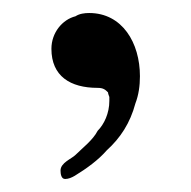

<svg xmlns="http://www.w3.org/2000/svg" viewBox="-20 -135 293 295"><path d="M80 140C85 140 90 138 95 135C113 124 131 111 144 96C165 77 180 54 188 24C193 11 195 -3 195 -18C195 -69 168 -115 117 -115C110 -115 102 -114 96 -110C76 -105 59 -85 59 -60C59 -18 88 0 130 0C139 0 142 3 146 7C146 9 147 11 148 14V20C148 39 140 56 130 66C123 80 106 93 96 103C90 109 73 115 73 127C73 132 74 140 80 140Z"/></svg>

Font: fbb
Style: Regular
Weight: 400
Designer: David J. Perry, Michael Sharpe
Version: Version 1.045